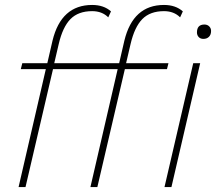

<svg xmlns="http://www.w3.org/2000/svg" viewBox="-20 -755 872 775"><path d="M654 -476H484L373 0H345L455 -476H194L83 0H55L165 -476H64L70 -500H171L192 -591Q227 -735 352 -735Q399 -735 428 -709L417 -685Q392 -710 352 -710Q296 -710 264.5 -678Q233 -646 217 -577L199 -500H461L482 -591Q517 -735 642 -735Q689 -735 718 -709L707 -685Q682 -710 642 -710Q586 -710 554.5 -678Q523 -646 507 -577L489 -500H660ZM805 -656Q817 -656 824.5 -648.5Q832 -641 832 -630Q832 -615 823.5 -606.5Q815 -598 801 -598Q789 -598 782 -605.5Q775 -613 775 -624Q775 -656 805 -656ZM644 0 760 -500H788L672 0Z"/></svg>

Font: Elaine Sans ExtraLight
Style: Italic
Weight: 275
Italic angle: -13°
Designer: Wei Huang
Foundry: Wei Huang
Version: Version 2.001;December 24, 2019;FontCreator 12.0.0.2547 64-b